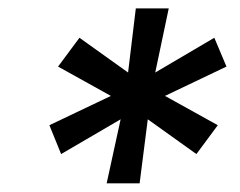

<svg xmlns="http://www.w3.org/2000/svg" viewBox="-20 -747 562 449"><path d="M229.4 -318.2 262.1 -468 122.9 -386.7 95.5 -454.2 239.3 -522.7 115.8 -591.3 165.8 -658.7 279.5 -577.4 297.6 -727.3H374.6L343 -577.4L481.2 -658.7L509.6 -591.3L365.8 -522.7L489.3 -454.2L439.3 -386.7L325.6 -468L306.5 -318.2Z"/></svg>

Font: Inter UI Medium
Style: Italic
Weight: 500
Italic angle: 9.39999°
Designer: Rasmus Andersson
Foundry: rsms
Version: 3.2;8d6f07862